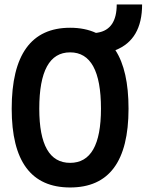

<svg xmlns="http://www.w3.org/2000/svg" viewBox="-20 -827 654 857"><path d="M293 9.8C466.3 9.8 553.7 -106.4 553.7 -341.8C553.7 -456.1 534.2 -543 495.1 -603C574.7 -634.3 614.3 -702.1 614.3 -807.1H501C501 -733.4 473.1 -690.4 415.5 -681.2L408.2 -680.2C375.5 -695.3 336.9 -703.1 293 -703.1C119.6 -703.1 32.2 -583 32.2 -341.8C32.2 -106.4 119.6 9.8 293 9.8ZM293 -100.1C201.2 -100.1 155.3 -180.2 155.3 -341.8C155.3 -509.8 201.2 -593.3 293 -593.3C384.8 -593.3 430.7 -509.8 430.7 -341.8C430.7 -180.2 384.8 -100.1 293 -100.1Z"/></svg>

Font: Cascadia Mono SemiBold
Style: Regular
Weight: 600
Monospace: yes
Designer: Aaron Bell
Foundry: Saja Typeworks
Version: Version 2404.023